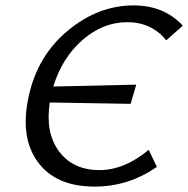

<svg xmlns="http://www.w3.org/2000/svg" viewBox="-20 -684 696 710"><path d="M474 -664Q587 -664 656 -589L595 -535Q540 -602 451 -602Q361 -602 285.5 -536.5Q210 -471 177 -364L484 -371L463 -300L164 -305Q147 -193 198.5 -124Q250 -55 348 -55Q440 -55 530 -130L560 -67Q456 6 330 6Q186 6 119.5 -85.5Q53 -177 86 -327Q118 -477 230.5 -570.5Q343 -664 474 -664Z"/></svg>

Font: EauTestInfant Medium
Style: Italic
Weight: 500
Italic angle: -12°
Designer: Christian Thalmann (Catharsis Fonts)
Version: Version 0.001;PS 000.001;hotconv 1.0.88;makeotf.lib2.5.64775